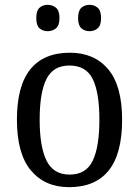

<svg xmlns="http://www.w3.org/2000/svg" viewBox="-20 -764 576 794"><path d="M266 10Q166 10 108 -59Q50 -128 50 -269Q50 -409 105.5 -477.5Q161 -546 269 -546Q370 -546 427.5 -477.5Q485 -409 485 -269Q485 -128 429.5 -59Q374 10 266 10ZM268 -42Q336 -42 363.5 -99.5Q391 -157 391 -269Q391 -381 363.5 -437Q336 -493 267 -493Q200 -493 172 -437Q144 -381 144 -269Q144 -157 172.5 -99.5Q201 -42 268 -42ZM351 -635Q330 -635 316.5 -647Q303 -659 303 -689Q303 -720 316.5 -732Q330 -744 351 -744Q370 -744 384 -732Q398 -720 398 -689Q398 -659 384 -647Q370 -635 351 -635ZM177 -635Q157 -635 143.5 -647Q130 -659 130 -689Q130 -720 143.5 -732Q157 -744 177 -744Q197 -744 211.5 -732Q226 -720 226 -689Q226 -659 211.5 -647Q197 -635 177 -635Z"/></svg>

Font: Noto Serif Myanmar SemiCondensed
Style: Regular
Weight: 400
Width: 4
Designer: Ben Mitchell and the Monotype Design Team
Foundry: Monotype Imaging Inc.
Version: Version 2.106; ttfautohint (v1.8.4.7-5d5b)